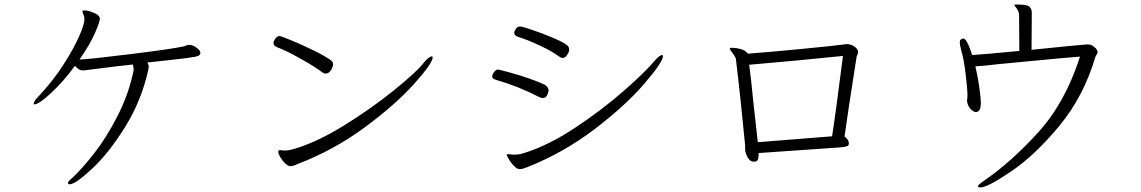

<svg xmlns="http://www.w3.org/2000/svg" viewBox="-20 -772 5040 848"><path d="M567 -487Q513 -482 406 -468L358 -462Q354 -461 346 -461Q337 -461 330.5 -464.5Q324 -468 311 -481Q260 -412 206 -361.5Q152 -311 131 -311Q129 -311 129 -313Q129 -325 148 -344Q213 -413 259 -484.5Q305 -556 329 -610.5Q353 -665 353 -687L352 -697Q350 -705 347 -712Q344 -719 344 -722Q344 -724 345 -724Q345 -726 352 -726Q370 -726 395.5 -715Q421 -704 421 -690Q421 -675 398.5 -624Q376 -573 331 -509Q371 -510 556.5 -533Q742 -556 791 -567Q796 -568 802 -571Q808 -574 815 -574Q831 -574 848 -561.5Q865 -549 865 -539Q865 -530 856 -525.5Q847 -521 804.5 -515.5Q762 -510 631 -496Q637 -485 637 -477Q637 -473 635 -464Q605 -328 533 -212Q461 -96 387 -27Q313 42 287 42Q284 42 282 40Q280 38 280 36Q280 33 285 27Q290 21 300 13Q343 -27 396.5 -95.5Q450 -164 499 -259.5Q548 -355 570 -460V-468Q570 -475 567 -487Z M1214 -613Q1220 -613 1265 -594.5Q1310 -576 1359.5 -552Q1409 -528 1437 -509Q1451 -500 1451 -489Q1451 -476 1441.5 -461.5Q1432 -447 1418 -447Q1411 -447 1404 -452Q1375 -475 1309 -512Q1243 -549 1205 -563Q1188 -569 1188 -582Q1188 -590 1192 -595Q1202 -613 1214 -613ZM1211 -107Q1214 -109 1217 -109Q1220 -109 1225 -108Q1230 -107 1239 -107Q1254 -107 1271 -112Q1373 -140 1495.5 -215.5Q1618 -291 1719 -372.5Q1820 -454 1851 -494Q1874 -523 1888 -523Q1891 -523 1891 -519Q1891 -493 1809 -401.5Q1727 -310 1591 -209.5Q1455 -109 1293 -47Q1275 -38 1263 -38Q1253 -38 1240.5 -49.5Q1228 -61 1218.5 -77Q1209 -93 1209 -102Q1209 -106 1211 -107Z M2450 -522Q2421 -544 2366 -570Q2311 -596 2269 -609Q2251 -615 2251 -627Q2251 -633 2258 -644Q2265 -655 2277 -655Q2286 -655 2329 -640.5Q2372 -626 2417.5 -607Q2463 -588 2481 -575Q2494 -566 2494 -554Q2494 -543 2485 -529.5Q2476 -516 2465 -516Q2459 -516 2450 -522ZM2179 -465Q2183 -465 2227.5 -453Q2272 -441 2318 -425Q2364 -409 2387 -397Q2403 -386 2403 -373Q2403 -366 2397 -352.5Q2391 -339 2376 -339Q2371 -339 2360 -344Q2269 -391 2175 -418Q2164 -421 2159 -424.5Q2154 -428 2154 -434Q2154 -444 2163 -454.5Q2172 -465 2179 -465ZM2225 -91Q2233 -91 2237 -90Q2241 -89 2251 -89Q2274 -89 2291 -95Q2400 -128 2520.5 -208Q2641 -288 2736.5 -372Q2832 -456 2870 -502Q2893 -529 2905 -529Q2908 -529 2908 -524Q2908 -498 2825.5 -402Q2743 -306 2606 -201.5Q2469 -97 2307 -33Q2287 -25 2276 -25Q2263 -25 2253 -37Q2240 -48 2229 -66Q2218 -84 2218 -89Q2218 -91 2225 -91Z M3690 -121 3331 -96Q3330 -68 3325 -63Q3320 -58 3310 -58Q3292 -58 3281.5 -78Q3271 -98 3271 -112V-130Q3263 -215 3251.5 -323Q3240 -431 3230 -513Q3228 -519 3225.5 -522.5Q3223 -526 3222 -529Q3219 -533 3211 -543.5Q3203 -554 3203 -558Q3203 -561 3215 -561Q3230 -561 3251 -555.5Q3272 -550 3283 -535Q3366 -541 3512 -555Q3658 -569 3718 -577H3722Q3738 -577 3754 -566Q3770 -555 3770 -542Q3770 -537 3767 -531Q3767 -530 3765.5 -527.5Q3764 -525 3763 -519Q3724 -272 3710 -169Q3728 -156 3729 -141V-138Q3729 -129 3720.5 -126Q3712 -123 3690 -121ZM3309 -305 3327 -144 3655 -170Q3671 -271 3703 -525Q3500 -504 3289 -486Q3296 -437 3309 -305Z M4475 -727Q4473 -732 4466.5 -740Q4460 -748 4460 -750V-751Q4460 -752 4475 -752Q4516 -752 4526.5 -742.5Q4537 -733 4537 -716V-702L4536 -552Q4769 -576 4783 -576Q4801 -576 4814.5 -563.5Q4828 -551 4828 -542Q4828 -540 4825 -533Q4820 -526 4817 -518Q4766 -346 4659.5 -217Q4553 -88 4447.5 -16Q4342 56 4309 56Q4303 56 4301 53.5Q4299 51 4299 50Q4299 45 4325 27Q4446 -56 4565.5 -187.5Q4685 -319 4750 -522Q4673 -516 4550 -504Q4427 -492 4393 -489Q4306 -479 4288 -479Q4300 -427 4306 -381Q4312 -335 4312 -320Q4312 -298 4307.5 -289Q4303 -280 4295 -278L4291 -277Q4279 -277 4267 -290.5Q4255 -304 4252 -320L4251 -326Q4251 -331 4252 -337Q4253 -343 4253 -348V-351Q4253 -376 4245 -444Q4237 -512 4226 -547Q4219 -575 4219 -584Q4219 -594 4223 -597Q4231 -602 4235 -602Q4250 -602 4274 -529Q4315 -531 4482 -547L4481 -705Q4481 -716 4475 -727Z"/></svg>

Font: JyunsaiKaai Light
Style: Regular
Weight: 300
Designer: Fontworks Inc.
Version: Version 0.030;April 7, 2024;FontCreator 14.0.0.2901 64-bit